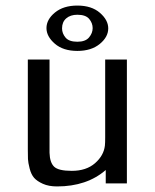

<svg xmlns="http://www.w3.org/2000/svg" viewBox="-20 -659 557 690"><path d="M147 -558Q147 -589 177.5 -614Q208 -639 258 -639Q309 -639 339 -613Q369 -587 369 -557Q369 -526 338.5 -501Q308 -476 258 -476Q207 -476 177 -502Q147 -528 147 -558ZM203 -557Q203 -539 215.5 -524Q228 -509 258 -509Q287 -509 300 -524.5Q313 -540 313 -558Q313 -576 300.5 -591Q288 -606 258 -606Q233 -606 218 -593Q203 -580 203 -557ZM80 -122V-445H158V-110Q159 -75 174.5 -60Q190 -45 238 -45Q290 -45 321.5 -72.5Q353 -100 357 -136Q358 -146 358 -165V-445H436V0H360V-48Q292 11 185 11Q155 11 134 1.5Q113 -8 102.5 -20Q92 -32 86.5 -53.5Q81 -75 80.5 -87.5Q80 -100 80 -122Z"/></svg>

Font: CMU Sans Serif
Style: Medium
Weight: 500
Version: Version 0.7.0